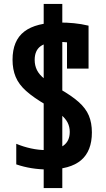

<svg xmlns="http://www.w3.org/2000/svg" viewBox="-20 -855 540 980"><path d="M203 105V-370H298V105ZM203 -370V-835H298V-370ZM224 10Q182 10 141.5 3.5Q101 -3 63 -16V-121Q99 -106 138 -97.5Q177 -89 214 -89Q272 -89 304 -112Q336 -135 336 -182Q336 -208 325 -229.5Q314 -251 288 -272.5Q262 -294 216 -319Q151 -357 113.5 -390.5Q76 -424 60 -462.5Q44 -501 44 -550Q44 -648 104 -694Q164 -740 286 -740Q321 -740 357.5 -736.5Q394 -733 432 -724V-505H322V-682L362 -633Q341 -637 321.5 -639Q302 -641 283 -641Q217 -641 187 -619Q157 -597 157 -549Q157 -521 168.5 -497.5Q180 -474 208 -451.5Q236 -429 283 -402Q345 -367 381.5 -334.5Q418 -302 433.5 -265Q449 -228 449 -179Q449 -84 393.5 -37Q338 10 224 10Z"/></svg>

Font: M PLUS Code Latin Medium
Style: Regular
Weight: 500
Designer: Coji Morishita
Foundry: UNDERFOREST DESIGN
Version: Version 1.002; ttfautohint (v1.8.3)